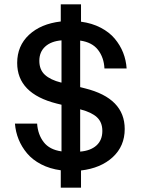

<svg xmlns="http://www.w3.org/2000/svg" viewBox="-20 -782 653 884"><path d="M259.8 82V2Q209 -4.9 169.2 -25.6Q129.4 -46.4 104.5 -76.2Q79.6 -106 65.7 -140.4Q51.8 -174.8 48.8 -212.9H150.9Q154.3 -162.6 181.2 -127.7Q208 -92.8 263.2 -85V-299.8L241.2 -305.2Q59.1 -351.1 59.1 -492.2Q59.1 -570.8 113.5 -621.6Q168 -672.4 259.8 -683.1V-762.2H353V-682.1Q403.8 -675.3 443.6 -654.5Q483.4 -633.8 508.3 -604Q533.2 -574.2 546.9 -539.6Q560.5 -504.9 563 -466.8H460.9Q458.5 -517.1 431.4 -552.2Q404.3 -587.4 349.1 -595.2V-380.9L372.1 -375Q554.2 -329.6 554.2 -188Q554.2 -109.4 499.3 -58.6Q444.3 -7.8 353 2.9V82ZM261.2 -401.9H263.2V-596.2Q215.3 -592.3 188.2 -567.6Q161.1 -543 161.1 -502Q161.1 -460.9 186.8 -437.5Q212.4 -414.1 261.2 -401.9ZM349.1 -84Q397 -87.9 424.1 -112.3Q451.2 -136.7 451.2 -179.2Q451.2 -219.2 426.3 -242.2Q401.4 -265.1 352.1 -277.8L349.1 -278.8Z"/></svg>

Font: TASA Orbiter Deck Medium
Style: Regular
Weight: 500
Designer: Weizhong Zhang
Version: Version 1.000;Glyphs 3.1.2 (3151)